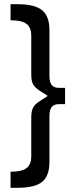

<svg xmlns="http://www.w3.org/2000/svg" viewBox="-20 -763 379 909"><path d="M288 -347V-270H259Q236 -270 225 -256.5Q214 -243 214 -212V4Q214 70 179.5 98Q145 126 65 126H30V50Q83 50 105.5 33Q128 16 128 -23V-206Q128 -232 134 -247Q140 -262 150.5 -271Q161 -280 183 -294Q196 -301 206 -309L183 -324Q152 -342 140 -358Q128 -374 128 -410V-594Q128 -633 105.5 -650Q83 -667 30 -667V-743H65Q145 -743 179.5 -714.5Q214 -686 214 -621V-405Q214 -374 225 -360.5Q236 -347 259 -347Z"/></svg>

Font: Montserrat
Style: Regular
Weight: 400
Designer: Julieta Ulanovsky
Foundry: Julieta Ulanovsky
Version: Version 6.001